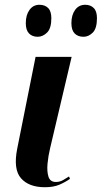

<svg xmlns="http://www.w3.org/2000/svg" viewBox="-20 -774 426 804"><path d="M168 10Q101 10 68 -27.5Q35 -65 52 -151L129 -536H280L190 -154Q182 -121 179 -88.5Q176 -56 183 -34Q190 -12 214 -12Q230 -12 243.5 -19.5Q257 -27 269 -35L273 -25Q253 -11 228.5 -0.5Q204 10 168 10ZM330 -620Q306 -620 292.5 -634Q279 -648 279 -677Q279 -711 294.5 -732.5Q310 -754 337 -754Q359 -754 372.5 -740.5Q386 -727 386 -698Q386 -655 368.5 -637.5Q351 -620 330 -620ZM138 -620Q115 -620 101.5 -634Q88 -648 88 -677Q88 -711 103.5 -732.5Q119 -754 145 -754Q168 -754 181.5 -740.5Q195 -727 195 -698Q195 -655 177 -637.5Q159 -620 138 -620Z"/></svg>

Font: Noto Serif Display SemiCondensed
Style: Bold Italic
Weight: 700
Width: 4
Italic angle: -12°
Designer: Monotype Design Team
Foundry: Monotype Imaging Inc.
Version: Version 2.009